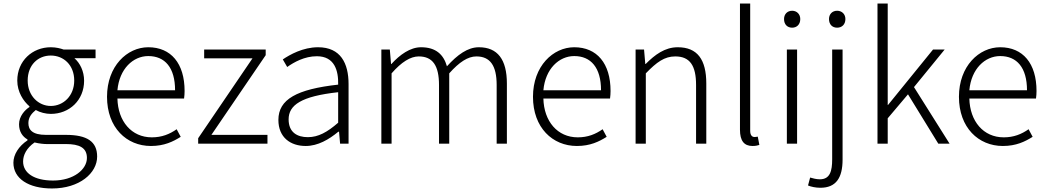

<svg xmlns="http://www.w3.org/2000/svg" viewBox="-20 -815 5941 1089"><path d="M275 254C431 254 531 167 531 73C531 -12 474 -50 354 -50H241C163 -50 141 -79 141 -117C141 -151 161 -173 183 -191C207 -177 240 -169 268 -169C374 -169 457 -247 457 -357C457 -411 434 -457 402 -485H522V-534H341C324 -540 299 -547 268 -547C164 -547 78 -470 78 -358C78 -293 113 -241 147 -212V-208C121 -191 88 -156 88 -110C88 -68 108 -40 136 -24V-19C86 14 56 62 56 108C56 198 142 254 275 254ZM268 -214C198 -214 137 -272 137 -358C137 -447 196 -500 268 -500C341 -500 401 -446 401 -358C401 -272 340 -214 268 -214ZM281 209C173 209 111 166 111 101C111 65 130 25 176 -7C204 0 231 2 243 2H353C431 2 473 23 473 81C473 145 399 209 281 209Z M836 13C912 13 962 -12 1005 -39L982 -82C942 -54 898 -36 841 -36C726 -36 649 -127 646 -256H1024C1026 -270 1027 -285 1027 -299C1027 -455 950 -547 821 -547C701 -547 587 -440 587 -266C587 -91 698 13 836 13ZM646 -303C657 -425 735 -497 821 -497C915 -497 973 -432 973 -303Z M1104 0H1497V-50H1179L1487 -502V-534H1138V-484H1412L1104 -31Z M1714 13C1783 13 1846 -24 1899 -68H1903L1909 0H1957V-338C1957 -456 1912 -547 1784 -547C1698 -547 1624 -505 1584 -478L1609 -435C1647 -462 1707 -496 1777 -496C1878 -496 1900 -414 1898 -335C1664 -309 1559 -252 1559 -135C1559 -35 1628 13 1714 13ZM1726 -37C1666 -37 1617 -64 1617 -138C1617 -219 1688 -269 1898 -292V-119C1836 -65 1785 -37 1726 -37Z M2143 0H2201V-399C2257 -463 2308 -495 2355 -495C2434 -495 2470 -443 2470 -333V0H2528V-399C2585 -463 2634 -495 2682 -495C2760 -495 2797 -443 2797 -333V0H2855V-341C2855 -478 2802 -547 2696 -547C2633 -547 2575 -505 2515 -439C2496 -505 2453 -547 2368 -547C2307 -547 2248 -505 2200 -452H2198L2191 -534H2143Z M3252 13C3328 13 3378 -12 3421 -39L3398 -82C3358 -54 3314 -36 3257 -36C3142 -36 3065 -127 3062 -256H3440C3442 -270 3443 -285 3443 -299C3443 -455 3366 -547 3237 -547C3117 -547 3003 -440 3003 -266C3003 -91 3114 13 3252 13ZM3062 -303C3073 -425 3151 -497 3237 -497C3331 -497 3389 -432 3389 -303Z M3585 0H3643V-399C3705 -463 3749 -495 3810 -495C3893 -495 3928 -443 3928 -333V0H3986V-341C3986 -478 3935 -547 3824 -547C3751 -547 3695 -505 3642 -452H3640L3633 -534H3585Z M4248 13C4267 13 4277 10 4287 7L4278 -40C4267 -38 4263 -38 4259 -38C4245 -38 4235 -49 4235 -73V-795H4177V-79C4177 -17 4200 13 4248 13Z M4443 0H4501V-534H4443ZM4473 -658C4499 -658 4519 -676 4519 -707C4519 -735 4499 -754 4473 -754C4446 -754 4427 -735 4427 -707C4427 -676 4446 -658 4473 -658Z M4633 250C4721 250 4759 195 4759 90V-534H4700V88C4700 155 4688 202 4630 202C4609 202 4589 196 4575 192L4563 237C4579 244 4606 250 4633 250ZM4728 -658C4755 -658 4775 -676 4775 -707C4775 -735 4755 -754 4728 -754C4701 -754 4682 -735 4682 -707C4682 -676 4701 -658 4728 -658Z M4957 0H5015V-144L5130 -280L5302 0H5366L5164 -321L5338 -534H5272L5017 -220H5015V-795H4957Z M5668 13C5744 13 5794 -12 5837 -39L5814 -82C5774 -54 5730 -36 5673 -36C5558 -36 5481 -127 5478 -256H5856C5858 -270 5859 -285 5859 -299C5859 -455 5782 -547 5653 -547C5533 -547 5419 -440 5419 -266C5419 -91 5530 13 5668 13ZM5478 -303C5489 -425 5567 -497 5653 -497C5747 -497 5805 -432 5805 -303Z"/></svg>

Font: Noto Sans KR Light
Style: Regular
Weight: 300
Designer: Ryoko NISHIZUKA 西塚涼子 (kana, bopomofo & ideographs); Paul D. Hunt (Latin, Greek & Cyrillic); Sandoll Communications 산돌커뮤니
Foundry: Adobe
Version: Version 2.004;hotconv 1.0.118;makeotfexe 2.5.65603